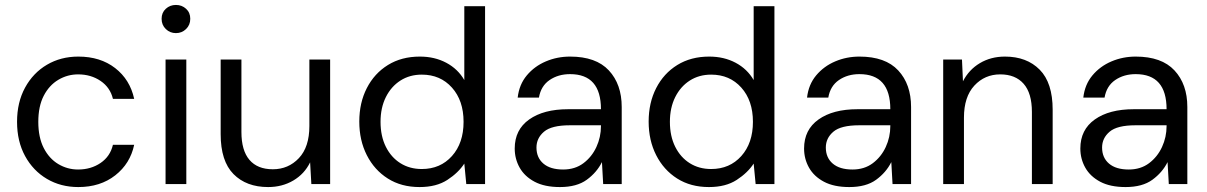

<svg xmlns="http://www.w3.org/2000/svg" viewBox="-20 -745 4885 777"><path d="M297 12Q226 12 170 -21Q114 -54 81.5 -113.5Q49 -173 49 -252Q49 -331 81.5 -390.5Q114 -450 170 -483Q226 -516 297 -516Q386 -516 446 -469.5Q506 -423 523 -345H437Q426 -391 387 -417.5Q348 -444 296 -444Q253 -444 216 -422Q179 -400 157 -357.5Q135 -315 135 -252Q135 -189 157 -146Q179 -103 216 -81Q253 -59 296 -59Q348 -59 387 -85.5Q426 -112 437 -159H523Q507 -83 446.5 -35.5Q386 12 297 12Z M692 -611Q668 -611 651 -627.5Q634 -644 634 -669Q634 -694 651 -709.5Q668 -725 692 -725Q716 -725 733 -709.5Q750 -694 750 -669Q750 -644 733 -627.5Q716 -611 692 -611ZM650 0V-504H734V0Z M1065 12Q977 12 925 -40.5Q873 -93 873 -202V-504H957V-211Q957 -136 989.5 -98Q1022 -60 1084 -60Q1147 -60 1189.5 -105Q1232 -150 1232 -235V-504H1316V0H1240L1235 -88Q1212 -41 1167 -14.5Q1122 12 1065 12Z M1678 12Q1604 12 1549.5 -22.5Q1495 -57 1464.5 -117Q1434 -177 1434 -253Q1434 -329 1464.5 -388.5Q1495 -448 1550 -482Q1605 -516 1679 -516Q1739 -516 1786 -491Q1833 -466 1859 -421V-720H1943V0H1867L1859 -83Q1835 -46 1790.5 -17Q1746 12 1678 12ZM1687 -61Q1762 -61 1809 -113.5Q1856 -166 1856 -252Q1856 -338 1809 -390.5Q1762 -443 1687 -443Q1638 -443 1600.5 -419Q1563 -395 1541.5 -352Q1520 -309 1520 -252Q1520 -194 1541.5 -151Q1563 -108 1600.5 -84.5Q1638 -61 1687 -61Z M2246 12Q2184 12 2143.5 -9.5Q2103 -31 2083 -66.5Q2063 -102 2063 -144Q2063 -220 2121.5 -261.5Q2180 -303 2279 -303H2412Q2412 -445 2287 -445Q2239 -445 2204 -421Q2169 -397 2161 -350H2075Q2081 -403 2112 -440Q2143 -477 2189 -496.5Q2235 -516 2287 -516Q2392 -516 2444 -460Q2496 -404 2496 -312V0H2421L2416 -89Q2395 -47 2354.5 -17.5Q2314 12 2246 12ZM2259 -59Q2307 -59 2341 -84.5Q2375 -110 2393.5 -150Q2412 -190 2412 -235V-238H2286Q2212 -238 2181.5 -212Q2151 -186 2151 -148Q2151 -107 2179 -83Q2207 -59 2259 -59Z M2849 12Q2775 12 2720.5 -22.5Q2666 -57 2635.5 -117Q2605 -177 2605 -253Q2605 -329 2635.5 -388.5Q2666 -448 2721 -482Q2776 -516 2850 -516Q2910 -516 2957 -491Q3004 -466 3030 -421V-720H3114V0H3038L3030 -83Q3006 -46 2961.5 -17Q2917 12 2849 12ZM2858 -61Q2933 -61 2980 -113.5Q3027 -166 3027 -252Q3027 -338 2980 -390.5Q2933 -443 2858 -443Q2809 -443 2771.5 -419Q2734 -395 2712.5 -352Q2691 -309 2691 -252Q2691 -194 2712.5 -151Q2734 -108 2771.5 -84.5Q2809 -61 2858 -61Z M3417 12Q3355 12 3314.5 -9.5Q3274 -31 3254 -66.5Q3234 -102 3234 -144Q3234 -220 3292.5 -261.5Q3351 -303 3450 -303H3583Q3583 -445 3458 -445Q3410 -445 3375 -421Q3340 -397 3332 -350H3246Q3252 -403 3283 -440Q3314 -477 3360 -496.5Q3406 -516 3458 -516Q3563 -516 3615 -460Q3667 -404 3667 -312V0H3592L3587 -89Q3566 -47 3525.5 -17.5Q3485 12 3417 12ZM3430 -59Q3478 -59 3512 -84.5Q3546 -110 3564.5 -150Q3583 -190 3583 -235V-238H3457Q3383 -238 3352.5 -212Q3322 -186 3322 -148Q3322 -107 3350 -83Q3378 -59 3430 -59Z M3797 0V-504H3873L3877 -416Q3901 -463 3945.5 -489.5Q3990 -516 4047 -516Q4135 -516 4187.5 -463Q4240 -410 4240 -301V0H4156V-292Q4156 -368 4122.5 -406Q4089 -444 4028 -444Q3965 -444 3923 -398.5Q3881 -353 3881 -269V0Z M4535 12Q4473 12 4432.5 -9.5Q4392 -31 4372 -66.5Q4352 -102 4352 -144Q4352 -220 4410.5 -261.5Q4469 -303 4568 -303H4701Q4701 -445 4576 -445Q4528 -445 4493 -421Q4458 -397 4450 -350H4364Q4370 -403 4401 -440Q4432 -477 4478 -496.5Q4524 -516 4576 -516Q4681 -516 4733 -460Q4785 -404 4785 -312V0H4710L4705 -89Q4684 -47 4643.5 -17.5Q4603 12 4535 12ZM4548 -59Q4596 -59 4630 -84.5Q4664 -110 4682.5 -150Q4701 -190 4701 -235V-238H4575Q4501 -238 4470.5 -212Q4440 -186 4440 -148Q4440 -107 4468 -83Q4496 -59 4548 -59Z"/></svg>

Font: DM Sans
Style: Regular
Weight: 400
Designer: Colophon Foundry, Jonny Pinhorn
Foundry: Colophon Foundry
Version: Version 4.004; ttfautohint (v1.8.4.7-5d5b)